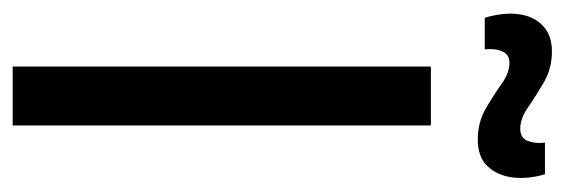

<svg xmlns="http://www.w3.org/2000/svg" viewBox="-314 -577 891 303"><g transform="rotate(90 131.5 -425.5)"><path d="M85 0V-660H178V0ZM200 -734Q173 -734 151.5 -746.5Q130 -759 112.5 -771.5Q95 -784 79 -784Q66 -784 61 -772.5Q56 -761 58 -745H8Q-1 -776 2.5 -799.5Q6 -823 21 -837Q36 -851 61 -851Q88 -851 109.5 -838.5Q131 -826 149 -813.5Q167 -801 183 -801Q198 -801 202.5 -813Q207 -825 205 -840H255Q263 -813 260 -789Q257 -765 242.5 -749.5Q228 -734 200 -734Z"/></g></svg>

Font: Bricolage Grotesque 16pt
Style: Regular
Weight: 400
Version: Version 1.001;gftools[0.9.33.dev8+g029e19f]